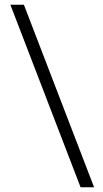

<svg xmlns="http://www.w3.org/2000/svg" viewBox="-20 -731 435 812"><path d="M320.8 61 23.9 -710.9H81.1L377.9 61Z"/></svg>

Font: Vazirmatn UI FD ExtraLight
Style: Regular
Weight: 200
Designer: Saber Rastikerdar
Foundry: Saber Rastikerdar
Version: Version 33.003